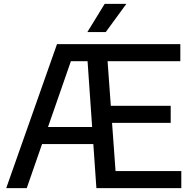

<svg xmlns="http://www.w3.org/2000/svg" viewBox="-20 -967 988 987"><path d="M12 0 273 -740H474L473.5 -652.5H344.5L117.5 0ZM161.5 -226.5 185.5 -314H490.5V-226.5ZM475.5 0 424 -740H907V-652.5H533L574 -87.5H912V0ZM507.5 -335.5V-423H857.5V-335.5ZM429 -802 518 -947H629.5L523.5 -802Z"/></svg>

Font: Encode Sans Condensed Thin Medium
Style: Regular
Weight: 500
Version: Version 3.002